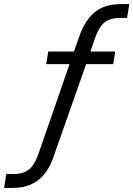

<svg xmlns="http://www.w3.org/2000/svg" viewBox="-51 -734 655 943"><path d="M-31 189 -20 121H16Q60 121 88 101Q116 81 137 24L295 -432L308 -419H176L186 -481H327L307 -466L338 -554Q364 -631 412.5 -672.5Q461 -714 544 -714H584L573 -646H538Q493 -646 465 -626Q437 -606 416 -548L388 -466L379 -481H515L505 -419H356L377 -433L214 30Q197 83 169 118.5Q141 154 102 171.5Q63 189 10 189Z"/></svg>

Font: Nunito Sans 10pt SemiCondensed
Style: Italic
Weight: 400
Width: 4
Italic angle: -9°
Designer: Vernon Adams
Foundry: Vernon Adams
Version: Version 3.101;gftools[0.9.27]